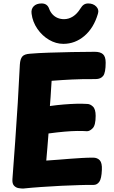

<svg xmlns="http://www.w3.org/2000/svg" viewBox="-20 -1077 662 1112"><path d="M114 15Q103 15 87.5 12.5Q72 10 61 -2Q50 -14 52 -40Q60 -145 68 -257.5Q76 -370 83 -483Q90 -596 95 -703Q97 -735 109 -749.5Q121 -764 155 -766Q201 -770 264 -772Q327 -774 396 -775.5Q465 -777 529 -777Q561 -777 576.5 -763Q592 -749 592 -714Q592 -656 577.5 -637.5Q563 -619 534 -619Q488 -619 455.5 -618.5Q423 -618 396 -616.5Q369 -615 342 -613.5Q315 -612 279 -609Q277 -577 275.5 -556Q274 -535 273 -515Q272 -495 269 -463Q313 -469 350 -472Q387 -475 420.5 -476Q454 -477 485 -475Q502 -475 518 -460Q534 -445 534 -406Q534 -352 517 -334.5Q500 -317 484 -317Q459 -319 426.5 -318.5Q394 -318 353.5 -314.5Q313 -311 261 -304Q257 -259 254.5 -223Q252 -187 248 -147Q283 -149 317.5 -152Q352 -155 386 -157.5Q420 -160 453.5 -162Q487 -164 519 -164Q544 -164 558 -148.5Q572 -133 570 -93Q568 -42 555 -24Q542 -6 522 -6Q502 -6 481.5 -6Q461 -6 441 -5Q394 -4 335.5 -1Q277 2 219 6Q161 10 114 15ZM347 -823Q304 -823 264 -846.5Q224 -870 196.5 -910Q169 -950 163 -997Q159 -1024 175 -1040.5Q191 -1057 221 -1057Q253 -1057 264 -1028Q271 -1008 284 -994Q297 -980 314 -973Q331 -966 351 -966Q378 -966 402.5 -981.5Q427 -997 446 -1028Q455 -1043 465.5 -1050Q476 -1057 491 -1057Q520 -1057 537.5 -1039Q555 -1021 547 -997Q523 -915 469 -869Q415 -823 347 -823Z"/></svg>

Font: Playpen Sans ExtraBold
Style: Regular
Weight: 800
Designer: Laura Meseguer, Veronika Burian, José Scaglione
Foundry: TypeTogether
Version: Version 1.001